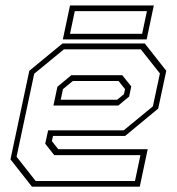

<svg xmlns="http://www.w3.org/2000/svg" viewBox="-20 -704 666 724"><path d="M526 -540 607 -437 576.5 -294.5 452 -191.5H180L175.5 -172L199.5 -141.5H537L507 0H100.5L19.5 -103L90.5 -437L215.5 -540ZM441 -420.5 475 -378 467 -340 426 -306H181.5L196.5 -377L249 -420.5ZM511 -518H221L109 -426L42.5 -113L114.5 -21.5H489L509.5 -119H184.5L150.5 -162L161.5 -212.5H446.5L556.5 -303L583 -427ZM427 -398.5H254.5L217.5 -368L209 -328H422L447.5 -349L451.5 -368ZM217 -555.5 244 -683.5H560L533 -555.5ZM244 -576.5H516L534 -662H262Z"/></svg>

Font: Tourney ExtraLight
Style: Italic
Weight: 250
Italic angle: -12°
Version: Version 1.015